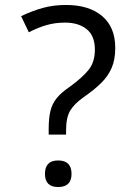

<svg xmlns="http://www.w3.org/2000/svg" viewBox="-20 -837 551 773"><path d="M176 -318Q176 -361 183 -390Q190 -419 208 -441.5Q226 -464 260 -487Q311 -524 336.5 -555.5Q362 -587 362 -637Q362 -693 329 -719.5Q296 -746 242 -746Q202 -746 167.5 -736Q133 -726 96 -707L65 -772Q109 -793 152 -805Q195 -817 246 -817Q338 -817 391 -772.5Q444 -728 444 -644Q444 -597 429.5 -563.5Q415 -530 387 -502.5Q359 -475 317 -446Q279 -419 262.5 -391.5Q246 -364 246 -311V-295H176ZM161 -137Q161 -191 214 -191Q268 -191 268 -137Q268 -84 214 -84Q161 -84 161 -137Z"/></svg>

Font: Noto Sans Oriya UI
Style: Regular
Weight: 400
Designer: Amélie Bonet and Sol Matas
Foundry: Google LLC
Version: Version 2.000